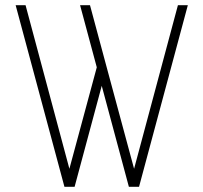

<svg xmlns="http://www.w3.org/2000/svg" viewBox="-20 -716 780 736"><path d="M700 -696 513 0H474L370 -387L266 0H227L40 -696H78L246 -69L351 -458L287 -696H325L389 -458L494 -69L662 -696Z"/></svg>

Font: M Major Mono Display
Style: Regular
Weight: 400
Designer: Emre Parlak
Foundry: Emre Parlak
Version: Version 2.000; ttfautohint (v1.8) -l 8 -r 50 -G 200 -x 14 -D